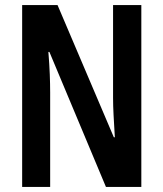

<svg xmlns="http://www.w3.org/2000/svg" viewBox="-20 -734 642 754"><path d="M535 0H396L174 -530H170Q174 -481 175.5 -441.5Q177 -402 177 -371V0H67V-714H206L427 -195H431Q428 -243 426 -281.5Q424 -320 424 -350V-714H535Z"/></svg>

Font: Noto Sans Thai ExtCond SemBd
Style: Regular
Weight: 600
Width: 2
Designer: Monotype Design Team
Foundry: Monotype Imaging Inc.
Version: Version 2.002; ttfautohint (v1.8.4.7-5d5b)